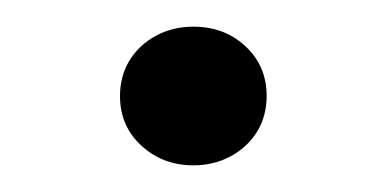

<svg xmlns="http://www.w3.org/2000/svg" viewBox="-20 -399 290 144"><path d="M125 -275Q102 -275 86 -289.8Q70 -304.5 70 -327Q70 -342 77.2 -353.8Q84.5 -365.5 97 -372.2Q109.5 -379 125 -379Q148.5 -379 164.2 -364.2Q180 -349.5 180 -327Q180 -312 172.8 -300.2Q165.5 -288.5 153 -281.8Q140.5 -275 125 -275Z"/></svg>

Font: Geologica Thin Roman Thin
Style: Regular
Weight: 250
Version: Version 1.010;gftools[0.9.28]